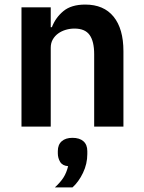

<svg xmlns="http://www.w3.org/2000/svg" viewBox="-20 -554 628 840"><path d="M74 0V-522H202V-435H207Q223 -477 257.5 -505.5Q292 -534 353 -534Q434 -534 477 -481Q520 -428 520 -330V0H392V-317Q392 -373 372 -401Q352 -429 306 -429Q286 -429 267.5 -423.5Q249 -418 234.5 -407.5Q220 -397 211 -381.5Q202 -366 202 -345V0ZM297 49Q328 49 345 64Q362 79 362 107V120Q362 163 343 202.5Q324 242 297 266H220Q244 244 257.5 223Q271 202 278 173Q253 171 243 154Q233 137 233 117V107Q233 79 250 64Q267 49 297 49Z"/></svg>

Font: IBM Plex Sans SmBld
Style: Regular
Weight: 600
Designer: Mike Abbink, Paul van der Laan, Pieter van Rosmalen
Foundry: Bold Monday
Version: Version 3.005